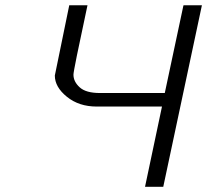

<svg xmlns="http://www.w3.org/2000/svg" viewBox="-20 -715 793 735"><path d="M189.9 -425.8Q189.9 -425.8 245.1 -694.8H314.9Q260.7 -442.9 261.2 -429.2Q261.2 -402.3 285.2 -380.6Q309.1 -358.9 362.8 -358.9H610.8L682.1 -693.8L683.1 -694.8H752.9L605 0H535.2L600.1 -307.1H350.1Q282.2 -307.1 236.1 -344.5Q189.9 -381.8 189.9 -425.8Z"/></svg>

Font: CMU Bright
Style: Oblique
Weight: 500
Italic angle: -12°
Version: Version 0.7.0